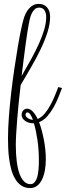

<svg xmlns="http://www.w3.org/2000/svg" viewBox="-20 -685 338 984"><path d="M236.8 -599.1Q236.8 -562 223.4 -520Q210 -478 188.5 -433.1Q167 -388.2 139.9 -341.6Q112.8 -294.9 85.9 -249Q80.6 -203.6 75.9 -158.7Q71.3 -113.8 68.1 -73.5Q64.9 -33.2 63 0.5Q61 34.2 61 57.1Q61 104 65.7 141.4Q70.3 178.7 79.8 204.8Q89.4 231 103.3 244.9Q117.2 258.8 136.2 258.8Q147 258.8 154.3 252Q161.6 245.1 166.5 234.4Q171.4 223.6 173.8 210Q176.3 196.3 177.5 182.6Q178.7 168.9 179 156.7Q179.2 144.5 179.2 136.2Q179.2 81.5 171.9 32Q164.6 -17.6 153.8 -53.2H149.9Q138.2 -53.2 127.7 -56.4Q117.2 -59.6 108.9 -65.4Q100.6 -71.3 95.7 -79.1Q90.8 -86.9 90.8 -96.2Q90.8 -109.4 98.9 -118.7Q106.9 -127.9 119.1 -127.9Q134.3 -127.9 147.9 -113.5Q161.6 -99.1 172.9 -75.2Q192.4 -83 208.7 -102.5Q225.1 -122.1 238.3 -146.2Q251.5 -170.4 261.5 -195.3Q271.5 -220.2 278.8 -238.8L297.9 -233.9Q290 -212.9 279.3 -186.3Q268.6 -159.7 254.4 -134.5Q240.2 -109.4 221.9 -88.6Q203.6 -67.9 180.2 -59.1Q188 -38.6 194.3 -14.9Q200.7 8.8 205.3 33.7Q210 58.6 212.4 83.5Q214.8 108.4 214.8 131.8Q214.8 163.1 209.7 189.9Q204.6 216.8 194.6 236.6Q184.6 256.3 169.7 267.6Q154.8 278.8 134.8 278.8Q107.9 278.8 89.1 265.9Q70.3 252.9 57.6 231.4Q44.9 210 37.6 182.9Q30.3 155.8 26.6 127.4Q22.9 99.1 22 72Q21 44.9 21 23.9Q21 -24.4 25.4 -84.5Q29.8 -144.5 37.1 -207.5Q44.4 -270.5 53.5 -332.3Q62.5 -394 71.5 -446.5Q80.6 -499 88.9 -538.1Q97.2 -577.1 103 -594.2Q106.9 -606.4 113.5 -619.1Q120.1 -631.8 129.4 -642.1Q138.7 -652.3 150.6 -658.7Q162.6 -665 178.2 -665Q205.1 -665 220.9 -647.5Q236.8 -629.9 236.8 -599.1ZM127 -559.1Q124.5 -546.4 120.4 -520.8Q116.2 -495.1 111.6 -460.2Q106.9 -425.3 101.6 -383.1Q96.2 -340.8 90.8 -295.9Q117.7 -341.8 140.6 -383.5Q163.6 -425.3 180.4 -463.1Q197.3 -501 207 -534.4Q216.8 -567.9 216.8 -598.1Q216.8 -617.7 208.3 -631.8Q199.7 -646 180.2 -646Q166 -646 156.5 -636.2Q147 -626.5 141.1 -612.8Q135.3 -599.1 132.1 -584.2Q128.9 -569.3 127 -559.1ZM110.8 -97.2Q110.8 -87.9 122.3 -79.8Q133.8 -71.8 148.9 -70.8Q142.1 -89.4 135 -99.1Q127.9 -108.9 121.1 -108.9Q117.2 -108.9 114 -106Q110.8 -103 110.8 -97.2Z"/></svg>

Font: Clicker Script
Style: Regular
Weight: 400
Designer: Astigmatic (AOETI)
Foundry: Astigmatic (AOETI)
Version: Version 1.000